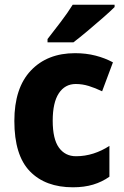

<svg xmlns="http://www.w3.org/2000/svg" viewBox="-20 -786 526 816"><path d="M290 10Q173 10 107 -58Q41 -126 41 -272Q41 -412 111 -486Q181 -560 299 -560Q346 -560 386.5 -549.5Q427 -539 460 -521L414 -398Q385 -412 357.5 -420.5Q330 -429 302 -429Q256 -429 230 -389.5Q204 -350 204 -273Q204 -195 230.5 -158.5Q257 -122 303 -122Q341 -122 377 -133.5Q413 -145 445 -166V-35Q414 -13 376 -1.5Q338 10 290 10ZM467 -756Q449 -738 417 -710Q385 -682 351 -653.5Q317 -625 292 -606H182V-620Q207 -652 237.5 -692Q268 -732 289 -766H467Z"/></svg>

Font: Noto Sans Hebrew SemiCondensed ExtraBold
Style: Regular
Weight: 800
Width: 4
Designer: Monotype Design Team
Foundry: Monotype Imaging Inc.
Version: Version 2.004; ttfautohint (v1.8.4.7-5d5b)